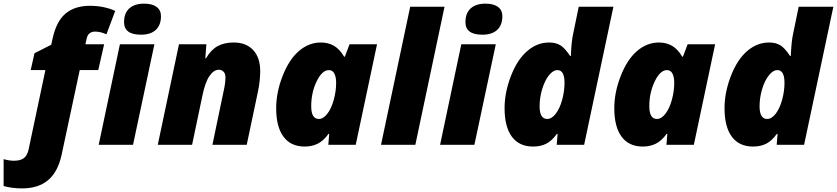

<svg xmlns="http://www.w3.org/2000/svg" viewBox="-122 -797 4608 1057"><path d="M-1 240.2Q-54.7 240.2 -102.1 227.1V79.1Q-71.3 87.9 -44.9 87.9Q-8.8 87.9 9.8 73.2Q28.3 58.6 35.2 26.9L127.9 -411.1H46.9L67.9 -503.9L160.2 -550.8L168 -586.9Q189 -680.7 239.5 -722.9Q290 -765.1 374 -765.1Q413.1 -765.1 449.7 -757.3Q486.3 -749.5 512.2 -736.8L463.9 -607.9Q432.6 -623 400.9 -623Q383.8 -623 371.8 -614Q359.9 -605 356 -587.9L348.1 -553.2H451.2L418.9 -411.1H316.9L216.8 57.1Q195.8 150.9 141.8 195.6Q87.9 240.2 -1 240.2Z M610.4 0H421.4L538.1 -553.2H728ZM561 -674.8Q561 -725.1 590.1 -751Q619.1 -776.9 671.4 -776.9Q715.8 -776.9 740 -759Q764.2 -741.2 764.2 -708Q764.2 -659.2 735.8 -632.6Q707.5 -606 654.3 -606Q561 -606 561 -674.8Z M1119.1 -371.1Q1119.1 -392.1 1108.4 -402.6Q1097.7 -413.1 1082.5 -413.1Q1054.7 -413.1 1031 -378.4Q1007.3 -343.8 992.2 -270L935.5 0H746.6L863.3 -553.2H1014.2L1008.3 -476.1H1012.2Q1039.1 -522.5 1075.4 -542.7Q1111.8 -563 1164.6 -563Q1233.4 -563 1272 -521.2Q1310.5 -479.5 1310.5 -405.8Q1310.5 -354 1298.3 -293.9L1236.3 0H1047.4L1110.4 -301.8Q1119.1 -339.8 1119.1 -371.1Z M1633.3 -142.1Q1657.7 -142.1 1679.9 -170.7Q1702.1 -199.2 1715.3 -247.1Q1728.5 -294.9 1728.5 -340.8Q1728.5 -372.6 1718.8 -391.8Q1709 -411.1 1688.5 -411.1Q1651.4 -411.1 1621.3 -349.4Q1591.3 -287.6 1591.3 -211.9Q1591.3 -142.1 1633.3 -142.1ZM1836.4 0H1685.5L1690.4 -60.1H1686.5Q1659.2 -22 1627.4 -6.1Q1595.7 9.8 1555.7 9.8Q1478.5 9.8 1438.5 -44.7Q1398.4 -99.1 1398.4 -201.2Q1398.4 -288.6 1434.1 -379.4Q1469.7 -470.2 1524.2 -516.6Q1578.6 -563 1644.5 -563Q1685.5 -563 1716.8 -544.7Q1748 -526.4 1772.5 -484.9H1776.4L1802.2 -553.2H1953.6Z M2164.6 0H1975.6L2136.2 -759.8H2325.2Z M2489.7 0H2300.8L2417.5 -553.2H2607.4ZM2440.4 -674.8Q2440.4 -725.1 2469.5 -751Q2498.5 -776.9 2550.8 -776.9Q2595.2 -776.9 2619.4 -759Q2643.6 -741.2 2643.6 -708Q2643.6 -659.2 2615.2 -632.6Q2586.9 -606 2533.7 -606Q2440.4 -606 2440.4 -674.8Z M2900.9 -563Q2937.5 -563 2962.4 -548.1Q2987.3 -533.2 3016.6 -488.8H3020.5L3021.5 -506.8Q3024.9 -574.2 3033.7 -612.8L3064 -759.8H3254.9L3093.8 0H2942.9L2947.8 -60.1H2943.8Q2916 -21.5 2885.3 -5.9Q2854.5 9.8 2813 9.8Q2735.8 9.8 2695.8 -44.7Q2655.8 -99.1 2655.8 -201.2Q2655.8 -288.1 2690.7 -378.4Q2725.6 -468.8 2780.3 -515.9Q2835 -563 2900.9 -563ZM2890.6 -142.1Q2915 -142.1 2937.3 -170.7Q2959.5 -199.2 2972.7 -247.1Q2985.8 -294.9 2985.8 -340.8Q2985.8 -411.1 2946.8 -411.1Q2922.9 -411.1 2899.9 -382.3Q2877 -353.5 2862.8 -306.4Q2848.6 -259.3 2848.6 -211.9Q2848.6 -142.1 2890.6 -142.1Z M3494.6 -142.1Q3519 -142.1 3541.3 -170.7Q3563.5 -199.2 3576.7 -247.1Q3589.8 -294.9 3589.8 -340.8Q3589.8 -372.6 3580.1 -391.8Q3570.3 -411.1 3549.8 -411.1Q3512.7 -411.1 3482.7 -349.4Q3452.6 -287.6 3452.6 -211.9Q3452.6 -142.1 3494.6 -142.1ZM3697.8 0H3546.9L3551.8 -60.1H3547.9Q3520.5 -22 3488.8 -6.1Q3457 9.8 3417 9.8Q3339.8 9.8 3299.8 -44.7Q3259.8 -99.1 3259.8 -201.2Q3259.8 -288.6 3295.4 -379.4Q3331.1 -470.2 3385.5 -516.6Q3439.9 -563 3505.9 -563Q3546.9 -563 3578.1 -544.7Q3609.4 -526.4 3633.8 -484.9H3637.7L3663.6 -553.2H3814.9Z M4111.8 -563Q4148.4 -563 4173.3 -548.1Q4198.2 -533.2 4227.5 -488.8H4231.4L4232.4 -506.8Q4235.8 -574.2 4244.6 -612.8L4274.9 -759.8H4465.8L4304.7 0H4153.8L4158.7 -60.1H4154.8Q4127 -21.5 4096.2 -5.9Q4065.4 9.8 4023.9 9.8Q3946.8 9.8 3906.7 -44.7Q3866.7 -99.1 3866.7 -201.2Q3866.7 -288.1 3901.6 -378.4Q3936.5 -468.8 3991.2 -515.9Q4045.9 -563 4111.8 -563ZM4101.6 -142.1Q4126 -142.1 4148.2 -170.7Q4170.4 -199.2 4183.6 -247.1Q4196.8 -294.9 4196.8 -340.8Q4196.8 -411.1 4157.7 -411.1Q4133.8 -411.1 4110.8 -382.3Q4087.9 -353.5 4073.7 -306.4Q4059.6 -259.3 4059.6 -211.9Q4059.6 -142.1 4101.6 -142.1Z"/></svg>

Font: TypoPRO Open Sans
Style: Italic
Weight: 800
Italic angle: -12°
Foundry: Ascender Corporation
Version: Version 1.10